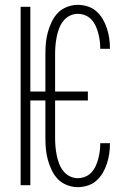

<svg xmlns="http://www.w3.org/2000/svg" viewBox="-20 -763 540 791"><path d="M300 8Q278 8 256 -0.5Q234 -9 218.5 -25Q203 -41 193 -62Q183 -83 177 -105Q171 -127 169 -149.5Q167 -172 167 -195V-349H105V0H65V-735H105V-386H167V-540Q167 -563 169 -585.5Q171 -608 177 -630Q183 -652 193 -673Q203 -694 218.5 -710Q234 -726 256 -734.5Q278 -743 300 -743Q321 -743 341.5 -736.5Q362 -730 377.5 -716Q393 -702 403.5 -684Q414 -666 420.5 -646Q427 -626 430 -605Q433 -584 433 -563V-562H393V-563Q393 -579 391 -594.5Q389 -610 385 -625.5Q381 -641 374.5 -655.5Q368 -670 357 -682Q346 -694 331 -700Q316 -706 300 -706Q283 -706 267 -698Q251 -690 240 -675.5Q229 -661 223 -644.5Q217 -628 213.5 -610.5Q210 -593 208.5 -575.5Q207 -558 207 -540V-386H342V-349H207V-195Q207 -177 208.5 -159.5Q210 -142 213.5 -124.5Q217 -107 223 -90.5Q229 -74 240 -59.5Q251 -45 267 -37Q283 -29 300 -29Q316 -29 331 -35Q346 -41 357 -53Q368 -65 374.5 -79.5Q381 -94 385 -109.5Q389 -125 391 -140.5Q393 -156 393 -172V-173H433V-172Q433 -151 430 -130Q427 -109 420.5 -89Q414 -69 403.5 -51Q393 -33 377.5 -19Q362 -5 341.5 1.5Q321 8 300 8Z"/></svg>

Font: Iosevka Curly Extralight
Style: Regular
Weight: 200
Monospace: yes
Designer: Belleve Invis
Foundry: Belleve Invis
Version: Version 22.1.2; ttfautohint (v1.8.4)